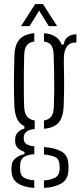

<svg xmlns="http://www.w3.org/2000/svg" viewBox="-20 -768 396 941"><path d="M148 153Q98 150 68.2 131Q38.5 112 36.5 72Q36.5 67 36.2 62.2Q36 57.5 36.5 52.5Q36.5 22 57.5 6.5Q78.5 -9 100 -12.5V-23.5Q55 -39 54.5 -73Q54 -78 54.2 -80.5Q54.5 -83 54.5 -87Q54.5 -106.5 68.5 -120.5Q82.5 -134.5 99.5 -137.5V-149.5Q75 -161.5 63.8 -185.2Q52.5 -209 50.5 -246Q49 -283 48.5 -311.5Q48 -340 48.2 -366.5Q48.5 -393 49 -423.8Q49.5 -454.5 50.5 -495.5Q52.5 -548.5 75.2 -574.5Q98 -600.5 148 -605.5V-564.5Q122 -561 110.8 -545.2Q99.5 -529.5 98.5 -497Q97.5 -464 97 -417.5Q96.5 -371 96.8 -324Q97 -277 98.5 -243.5Q100 -211.5 113 -196.5Q126 -181.5 150 -177.5V-135.5Q122.5 -133.5 109.5 -122.5Q96.5 -111.5 96.5 -94Q96.5 -92.5 96.5 -90.8Q96.5 -89 96.5 -87.5Q96.5 -71 109.2 -62.2Q122 -53.5 148 -50.5V-12Q118 -11 98.5 0.8Q79 12.5 78.5 43.5Q78.5 47 78.5 52Q78.5 57 78.5 62.5Q79 91.5 98 102.8Q117 114 148 115.5ZM195.5 153V116.5Q229 114 249.8 102.8Q270.5 91.5 272.5 61Q272.5 56.5 272.5 51.8Q272.5 47 272 42Q270.5 10.5 249.2 1.2Q228 -8 195.5 -11V-47.5Q252.5 -43 283.5 -24.2Q314.5 -5.5 315.5 41.5Q315.5 46.5 315.8 52.2Q316 58 315.5 63Q314.5 111.5 281 131Q247.5 150.5 195.5 153ZM195.5 -137V-177.5Q219 -181.5 230.8 -196.2Q242.5 -211 244 -245Q245.5 -281.5 245.8 -326Q246 -370.5 245.2 -416Q244.5 -461.5 243 -499.5Q241.5 -531 231.2 -546Q221 -561 195.5 -564.5V-605.5Q264 -599.5 282 -550H293Q294 -573 311.8 -586.5Q329.5 -600 354.5 -600V-559.5H346Q322 -559.5 307.5 -539.2Q293 -519 293 -479.5V-455Q294 -413 294.2 -380.8Q294.5 -348.5 294 -317Q293.5 -285.5 292 -246Q289.5 -193.5 267.8 -167.5Q246 -141.5 195.5 -137ZM83 -640 152.5 -748H190.5L260 -640H219L172 -716L125 -640Z"/></svg>

Font: Big Shoulders Stencil Text Thin ExtraLight
Style: Regular
Weight: 250
Version: Version 2.001